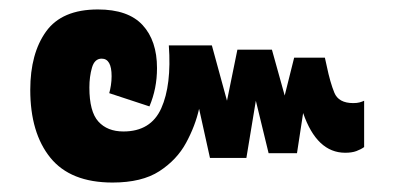

<svg xmlns="http://www.w3.org/2000/svg" viewBox="-20 -456 835 406"><path d="M218 -70Q129 -70 86.5 -122.5Q44 -175 44 -266Q44 -343 77.5 -389.5Q111 -436 187 -436Q251 -436 281.5 -403Q312 -370 312 -312Q312 -290 308 -270Q304 -250 296 -231L211 -259Q213 -266 214.5 -275.5Q216 -285 216 -295Q216 -332 195 -332Q180 -332 174.5 -313Q169 -294 169 -271Q169 -220 188 -199Q207 -178 241 -178Q299 -178 321 -227Q343 -276 337 -360H428L460 -243L482 -351H555L582 -254L602 -334H667L671 -316Q678 -282 687 -260Q696 -238 727 -238Q735 -238 740.5 -239.5Q746 -241 750 -243V-145Q743 -140 733.5 -136.5Q724 -133 710 -133Q650 -133 621 -217L608 -132H548L521 -243L501 -122H424L401 -226Q393 -190 373.5 -154Q354 -118 317 -94Q280 -70 218 -70Z"/></svg>

Font: Noto Sans Thai Cond ExtBd
Style: Regular
Weight: 800
Width: 3
Designer: Monotype Design Team
Foundry: Monotype Imaging Inc.
Version: Version 2.002; ttfautohint (v1.8.4.7-5d5b)